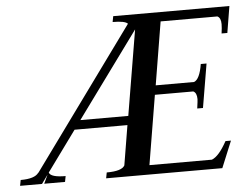

<svg xmlns="http://www.w3.org/2000/svg" viewBox="-106 -641 911 698"><g transform="rotate(-5 350.0 -292.5)"><path d="M-60 0 -56 -21Q-4 -21 10 -42V-41L382 -553Q372 -564 327 -564L331 -585H755L739 -488H718Q721 -509 721 -522Q721 -545 708 -551H501L463 -321H603Q624 -329 633 -384H654L627 -224H606Q610 -252 610 -258Q610 -281 597 -287H457L415 -34H643Q669 -44 698 -97H718L678 0H254L258 -21Q313 -21 324 -41L348 -186H155L48 -39Q54 -21 108 -21L104 0H28L43 -32L20 0ZM179 -219H354L406 -530Z"/></g></svg>

Font: Judson
Style: Italic
Weight: 400
Italic angle: -9.5°
Version: Version 20110429